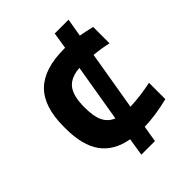

<svg xmlns="http://www.w3.org/2000/svg" viewBox="-196 -780 887 887"><g transform="rotate(-45 248.0 -336.5)"><path d="M42 -341.8Q42 -472.7 104.5 -533.9Q167 -595.2 296.9 -595.2H304.2L316.9 -675.8H407.2L392.1 -586.9Q418.9 -582.5 463.9 -571.8V-464.8Q421.4 -474.6 374 -479L325.2 -189Q397.5 -192.4 463.9 -207V-100.1Q377 -78.6 306.2 -77.1L293 2.9H204.1L217.8 -84Q128.9 -99.6 85.4 -159.9Q42 -220.2 42 -330.1ZM172.9 -334Q172.9 -277.3 188.5 -245.6Q204.1 -213.9 237.8 -200.2L285.2 -482.9Q225.6 -478.5 199.2 -445.1Q172.9 -411.6 172.9 -338.9Z"/></g></svg>

Font: LT Wave Text Bold
Style: Regular
Weight: 700
Designer: Daniel Lyons
Version: Version 2.5 (Glyphs App)